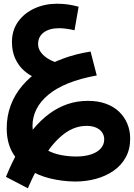

<svg xmlns="http://www.w3.org/2000/svg" viewBox="-20 -578 717 1028"><path d="M129 430 12 369Q43 292 79.5 228Q116 164 157 114.5Q198 65 244 31Q290 -3 341.5 -20.5Q393 -38 451 -38Q504 -38 546 -23Q588 -8 617 19.5Q646 47 661.5 84Q677 121 677 164Q677 221 653.5 264Q630 307 588.5 336Q547 365 494 379.5Q441 394 381 394Q312 393 247 377Q182 361 130 327Q78 293 47 239Q16 185 16 109Q16 43 37.5 -14.5Q59 -72 99.5 -119.5Q140 -167 195.5 -203.5Q251 -240 319.5 -265Q388 -290 465 -302L498 -174Q410 -158 345.5 -132Q281 -106 238.5 -70.5Q196 -35 175 7Q154 49 154 96Q154 143 175 174.5Q196 206 230.5 225Q265 244 306 252Q347 260 388 260Q431 260 465 249.5Q499 239 518.5 218Q538 197 538 168Q538 148 527 131.5Q516 115 495 105.5Q474 96 444 96Q381 96 326 136.5Q271 177 222.5 251.5Q174 326 129 430ZM173 -160Q138 -174 108.5 -200Q79 -226 61.5 -264.5Q44 -303 44 -353Q44 -416 77 -462Q110 -508 165 -533Q220 -558 285 -558Q317 -558 344.5 -554Q372 -550 401 -542L379 -416Q358 -421 336 -424Q314 -427 297 -427Q245 -427 214.5 -404.5Q184 -382 184 -342Q184 -320 196.5 -301.5Q209 -283 229 -269Q249 -255 273 -246.5Q297 -238 320 -237Z"/></svg>

Font: Farlight84_Sys_V01
Style: Bold
Weight: 700
Designer: Monotype Design Team, Nadine Chahine and Nizar Qandah
Foundry: Monotype Imaging Inc.
Version: Version 2.004;October 31, 2024;FontCreator 14.0.0.2814 64-bi